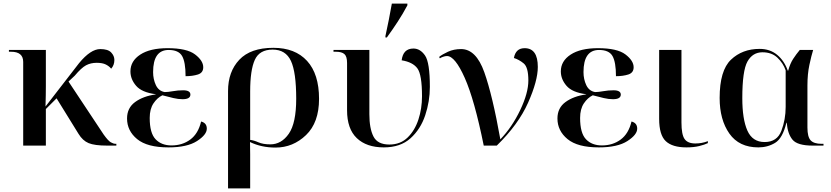

<svg xmlns="http://www.w3.org/2000/svg" viewBox="-20 -816 4655 1076"><path d="M110 0H237V-205L297 -265L420 -66Q443 -28 476.5 -14Q510 0 581 0H632V-10H628Q616 -10 601 -18.5Q586 -27 561 -62L364 -359L399 -392Q436 -436 462 -450Q488 -464 522 -464Q554 -464 573 -454.5Q592 -445 603 -431Q621 -451 621 -480Q621 -503 603 -522Q585 -541 542 -541Q488 -541 423 -462L235 -219Q236 -245 236.5 -280.5Q237 -316 237 -334V-536H30V-526H42Q110 -526 110 -469Z M924 10Q1029 10 1084 -25.5Q1139 -61 1139 -95Q1139 -127 1107 -135Q1091 -67 1046.5 -34Q1002 -1 941 -1Q885 -1 852 -35.5Q819 -70 819 -155Q819 -205 840 -236.5Q861 -268 890 -282Q924 -273 951.5 -266.5Q979 -260 1003 -260Q1047 -260 1047 -286Q1047 -310 1006 -310Q977 -310 949 -305Q921 -300 903 -300Q869 -306 853.5 -339Q838 -372 838 -412Q838 -536 925 -536Q981 -536 1000.5 -502Q1020 -468 1020 -389Q1059 -389 1089 -398.5Q1119 -408 1119 -439Q1119 -476 1073 -511Q1027 -546 919 -546Q821 -546 766 -510Q711 -474 711 -416Q711 -372 743 -335Q775 -298 853 -288V-287Q782 -277 737 -244Q692 -211 692 -152Q692 -83 748.5 -36.5Q805 10 924 10Z M1258 240H1382V49Q1382 22 1381.5 4Q1381 -14 1381 -20Q1445 11 1524 11Q1622 11 1695 -59Q1768 -129 1768 -262Q1768 -401 1701 -474.5Q1634 -548 1512 -548Q1384 -548 1321 -481Q1258 -414 1258 -306ZM1495 -7Q1454 -7 1428 -18.5Q1402 -30 1382 -32V-304Q1382 -423 1408 -480.5Q1434 -538 1508 -538Q1581 -538 1610.5 -474.5Q1640 -411 1640 -263Q1640 -126 1598.5 -66.5Q1557 -7 1495 -7Z M2140 -606H2148Q2180 -650 2209 -694.5Q2238 -739 2263 -786V-796H2176Q2168 -752 2159 -705Q2150 -658 2140 -614ZM2131 10Q2224 10 2280.5 -41Q2337 -92 2363 -170Q2389 -248 2389 -329Q2389 -466 2362 -505Q2335 -544 2297 -544Q2239 -544 2231 -478Q2293 -468 2319 -433Q2345 -398 2345 -276Q2345 -208 2325 -146.5Q2305 -85 2264.5 -45.5Q2224 -6 2162 -6Q2096 -6 2073 -51Q2050 -96 2050 -176V-536H1849V-526H1863Q1895 -526 1910 -513Q1925 -500 1925 -463V-198Q1925 -94 1979.5 -42Q2034 10 2131 10Z M2691 0H2764Q2885 -118 2939.5 -240.5Q2994 -363 2994 -441Q2994 -546 2920 -546Q2870 -546 2860 -491Q2889 -482 2915 -460.5Q2941 -439 2941 -365Q2941 -295 2895.5 -199.5Q2850 -104 2784 -35Q2740 -282 2694 -411.5Q2648 -541 2564 -541Q2523 -541 2490.5 -526Q2458 -511 2441 -497L2445 -489Q2450 -493 2462.5 -497.5Q2475 -502 2485 -502Q2530 -502 2584.5 -379.5Q2639 -257 2691 0Z M3336 10Q3441 10 3496 -25.5Q3551 -61 3551 -95Q3551 -127 3519 -135Q3503 -67 3458.5 -34Q3414 -1 3353 -1Q3297 -1 3264 -35.5Q3231 -70 3231 -155Q3231 -205 3252 -236.5Q3273 -268 3302 -282Q3336 -273 3363.5 -266.5Q3391 -260 3415 -260Q3459 -260 3459 -286Q3459 -310 3418 -310Q3389 -310 3361 -305Q3333 -300 3315 -300Q3281 -306 3265.5 -339Q3250 -372 3250 -412Q3250 -536 3337 -536Q3393 -536 3412.5 -502Q3432 -468 3432 -389Q3471 -389 3501 -398.5Q3531 -408 3531 -439Q3531 -476 3485 -511Q3439 -546 3331 -546Q3233 -546 3178 -510Q3123 -474 3123 -416Q3123 -372 3155 -335Q3187 -298 3265 -288V-287Q3194 -277 3149 -244Q3104 -211 3104 -152Q3104 -83 3160.5 -36.5Q3217 10 3336 10Z M3827 10Q3868 10 3898.5 2.5Q3929 -5 3947 -14V-25Q3914 -12 3877 -12Q3834 -12 3816.5 -37Q3799 -62 3799 -130V-536H3674V-150Q3674 -60 3711 -25Q3748 10 3827 10Z M4230 10Q4282 10 4324 -15.5Q4366 -41 4387 -128H4389Q4394 -66 4421.5 -33Q4449 0 4535 0H4595V-10H4584Q4541 -10 4523 -29.5Q4505 -49 4505 -101V-337Q4505 -401 4516 -452.5Q4527 -504 4537 -536H4462Q4442 -512 4425 -486Q4408 -460 4397 -420H4395Q4375 -476 4335 -509Q4295 -542 4237 -542Q4140 -542 4076.5 -481.5Q4013 -421 4013 -267Q4013 -145 4067.5 -67.5Q4122 10 4230 10ZM4265 -20Q4197 -20 4168.5 -84Q4140 -148 4140 -266Q4140 -420 4169 -471.5Q4198 -523 4253 -523Q4305 -523 4337 -492.5Q4369 -462 4383 -422V-217Q4383 -146 4359 -83Q4335 -20 4265 -20Z"/></svg>

Font: Noto Serif Display Semi
Style: Regular
Weight: 600
Designer: Monotype Design Team
Foundry: Monotype Imaging Inc.
Version: Version 1.900